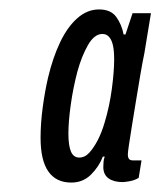

<svg xmlns="http://www.w3.org/2000/svg" viewBox="-20 -717 340 407"><path d="M131 -330Q99 -330 82.5 -353.5Q66 -377 66 -425Q66 -455 70.5 -489Q75 -523 82 -553Q92 -595 107.5 -627.5Q123 -660 144 -678.5Q165 -697 190 -697Q215 -697 226.5 -681Q238 -665 242 -644H246L261 -689H300L286 -604Q282 -585 277.5 -558.5Q273 -532 268.5 -504.5Q264 -477 260 -452.5Q256 -428 253.5 -411Q251 -394 251 -390Q251 -383 253.5 -380Q256 -377 262 -377H280L274 -340Q266 -335 255.5 -333Q245 -331 240 -331Q221 -331 210 -339Q199 -347 199 -363Q199 -368 199.5 -374Q200 -380 202 -385H198Q190 -364 173 -347Q156 -330 131 -330ZM148 -383Q160 -383 169.5 -393.5Q179 -404 187.5 -420.5Q196 -437 202 -458Q212 -491 217 -528Q222 -565 222 -591Q222 -609 219.5 -620.5Q217 -632 211.5 -638.5Q206 -645 197 -645Q180 -645 166.5 -621.5Q153 -598 144 -565Q135 -531 130 -495Q125 -459 125 -434Q125 -408 130.5 -395.5Q136 -383 148 -383Z"/></svg>

Font: Archivo ExtraCondensed
Style: Italic
Weight: 400
Width: 2
Italic angle: -10°
Designer: Hector Gatti
Foundry: Omnibus-Type
Version: Version 2.001